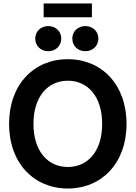

<svg xmlns="http://www.w3.org/2000/svg" viewBox="-20 -1083 788 1115"><path d="M374 11.7C568.8 11.7 714.8 -133.8 714.8 -363.3C714.8 -593.8 568.8 -739.3 374 -739.3C178.2 -739.3 32.7 -593.8 32.7 -363.3C32.7 -134.3 178.2 11.7 374 11.7ZM374 -113.3C258.8 -113.3 174.3 -203.6 174.3 -363.3C174.3 -523.4 258.8 -614.3 374 -614.3C489.3 -614.3 573.2 -523.4 573.2 -363.3C573.2 -203.6 489.3 -113.3 374 -113.3ZM475.6 -785.6C518.6 -785.6 551.3 -816.9 551.3 -858.9C551.3 -900.4 518.6 -931.6 475.6 -931.6C432.1 -931.6 399.9 -900.4 399.9 -858.9C399.9 -816.9 432.1 -785.6 475.6 -785.6ZM260.3 -785.6C303.2 -785.6 335.9 -816.9 335.9 -858.9C335.9 -900.4 303.2 -931.6 260.3 -931.6C216.8 -931.6 184.6 -900.4 184.6 -858.9C184.6 -816.9 216.8 -785.6 260.3 -785.6ZM513.7 -1063H233.4V-982.9H513.7Z"/></svg>

Font: Raveo Display Display SemiBold
Style: Regular
Weight: 600
Designer: Jakub Foglar, Rasmus Andersson (Inter)
Foundry: Jakubfoglar.com
Version: Version 1.100;Glyphs 3.2.3 (3260)